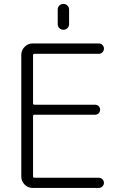

<svg xmlns="http://www.w3.org/2000/svg" viewBox="-20 -974 619 973"><path d="M272.5 -851.6V-925.8Q272.5 -937.5 280.8 -945.8Q289.1 -954.1 301.3 -954.1Q313.5 -954.1 321.8 -945.8Q330.1 -937.5 330.1 -925.8V-851.6Q330.1 -839.8 321.8 -831.5Q313.5 -823.2 301.3 -823.2Q289.1 -823.2 280.8 -831.5Q272.5 -839.8 272.5 -851.6ZM154.3 -701.2Q147.5 -701.2 147.5 -693.4V-451.2Q147.5 -443.4 154.3 -443.4H461.9Q472.7 -443.4 480 -436Q487.3 -428.7 487.3 -418Q487.3 -407.2 480 -399.9Q472.7 -392.6 461.9 -392.6H154.3Q147.5 -392.6 147.5 -384.8V-80.1Q147.5 -73.2 154.3 -73.2H480.5Q491.2 -73.2 499 -65.4Q506.8 -57.6 506.8 -47.4Q506.8 -37.1 499 -29.3Q491.2 -21.5 480.5 -21.5H145.5Q122.1 -21.5 105 -38.6Q87.9 -55.7 87.9 -79.1V-696.3Q87.9 -719.7 105 -736.8Q122.1 -753.9 145.5 -753.9H480.5Q491.2 -753.9 499 -746.1Q506.8 -738.3 506.8 -727.5Q506.8 -716.8 499 -709Q491.2 -701.2 480.5 -701.2Z"/></svg>

Font: Gen Jyuu Gothic Light
Style: Regular
Weight: 200
Designer: [Source Han Sans]
Ryoko NISHIZUKA  (kana & ideographs); Paul D. Hunt (Latin, Greek & Cyrillic); Wenlong ZHANG  (bopomofo
Version: Version 1.002.20150607